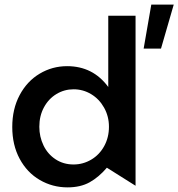

<svg xmlns="http://www.w3.org/2000/svg" viewBox="-20 -800 771 830"><path d="M566 -732H448V-424Q382 -514 270 -514Q206 -514 151.5 -481.5Q97 -449 65 -389Q33 -329 33 -251Q33 -173 65 -113.5Q97 -54 152 -22Q207 10 272 10Q328 10 367.5 -12Q407 -34 442 -75L566 3ZM150 -252Q150 -299 170 -336Q190 -373 224 -393.5Q258 -414 298 -414Q339 -414 374 -393Q409 -372 430 -334.5Q451 -297 451 -252Q451 -206 430.5 -168.5Q410 -131 374.5 -110Q339 -89 298 -89Q254 -89 220 -111.5Q186 -134 168 -171.5Q150 -209 150 -252ZM731 -780H634L601 -590H676Z"/></svg>

Font: Geom Medium
Style: Bold
Weight: 500
Version: Version 1.102